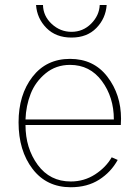

<svg xmlns="http://www.w3.org/2000/svg" viewBox="-20 -746 564 783"><path d="M55.7 -247.1Q55.7 -359.4 112.3 -432.6Q168.9 -505.9 265.6 -505.9Q362.3 -505.9 418 -433.1Q473.6 -360.4 473.6 -261.7Q473.6 -257.8 473.1 -249.5Q472.7 -241.2 472.7 -236.3H84Q84 -141.6 133.8 -73.7Q183.6 -5.9 268.6 -5.9Q323.2 -5.9 367.7 -34.7Q412.1 -63.5 435.5 -104.5L460 -93.8Q432.6 -43.9 384.3 -13.2Q335.9 17.6 268.6 17.6Q169.9 17.6 112.8 -57.1Q55.7 -131.8 55.7 -247.1ZM84 -258.8H444.3Q444.3 -349.6 395.5 -415.5Q346.7 -481.4 265.6 -481.4Q208 -481.4 166 -446.8Q124 -412.1 105 -363.3Q85.9 -314.5 84 -258.8ZM127 -725.6H155.3Q156.2 -680.7 190.9 -648.4Q225.6 -616.2 271.5 -616.2Q318.4 -616.2 351.6 -649.4Q384.8 -682.6 386.7 -725.6H415Q411.1 -670.9 373 -631.8Q335 -592.8 271.5 -592.8Q208 -592.8 169.4 -631.8Q130.9 -670.9 127 -725.6Z"/></svg>

Font: Gothic A1 Thin
Style: Regular
Weight: 250
Designer: HanYang I&C Co.,Ltd.
Foundry: HanYang I&C Co.,Ltd.
Version: Version 2.50